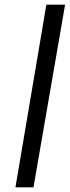

<svg xmlns="http://www.w3.org/2000/svg" viewBox="-20 -800 298 820"><path d="M178 -780 46 0H123L258 -780Z"/></svg>

Font: Jost
Style: Italic
Weight: 400
Italic angle: -5°
Version: Version 3.710